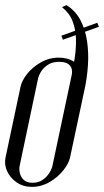

<svg xmlns="http://www.w3.org/2000/svg" viewBox="-34 -723 405 747"><path d="M207.2 -695.1 224.4 -703.1Q260.1 -681 279.2 -644.2Q298.2 -607.5 304.8 -562.2Q311.4 -516.9 308.1 -468.6Q304.9 -420.2 295.1 -375.6L244.5 -429.2Q251.5 -462.2 257 -499.4Q262.5 -536.5 261.5 -572.9Q260.5 -609.2 248.2 -640.9Q235.9 -672.6 207.2 -695.1ZM-12.6 -109.5 45.8 -385.1Q50.9 -409.4 71.6 -435.6Q92.4 -461.8 124.6 -480.2Q156.9 -498.8 195 -498.8Q229.5 -498.8 254.6 -482.5Q279.8 -466.2 291.9 -441.4Q304 -416.5 298.1 -390L238.4 -109.5Q233.2 -86.2 211.8 -59.6Q190.4 -32.9 158.4 -14.4Q126.5 4.1 90.1 4.1Q56.2 4.1 30.9 -13.4Q5.5 -31 -6.3 -57Q-18.1 -83 -12.6 -109.5ZM114 -417 42.8 -79.4Q39.5 -65.4 43.2 -49.6Q47 -33.8 58.8 -22.8Q70.6 -11.9 92.9 -11.9Q114.5 -11.9 130.3 -22.2Q146.1 -32.5 156.3 -47.7Q166.5 -62.9 169.8 -76.9L245.4 -433.2Q249.6 -454.8 237.5 -468.6Q225.4 -482.4 197.6 -482.4Q171.6 -482.8 154.2 -472.1Q136.8 -461.4 127 -446.3Q117.2 -431.2 114 -417ZM344.5 -634.4 350.9 -618.8 210.6 -568.4 204.9 -584Z"/></svg>

Font: Emberly Black
Style: Italic
Weight: 900
Italic angle: -12°
Designer: Rajesh Rajput
Foundry: Rajesh Rajput
Version: Version 1.000